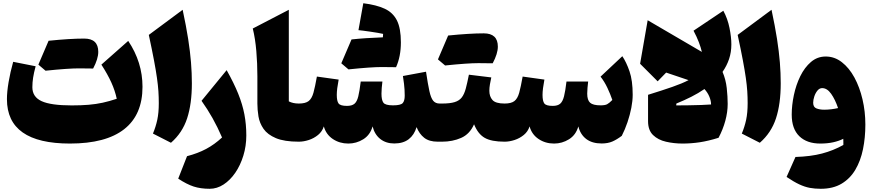

<svg xmlns="http://www.w3.org/2000/svg" viewBox="-20 -887 5460 1202"><path d="M710.9 -268.6Q700.2 -319.3 677 -370.6Q653.8 -421.9 614.7 -482.4L782.7 -630.9Q872.1 -497.6 872.1 -343.8Q872.1 -168 757.3 -78.1Q642.6 11.7 418 11.7Q23.4 11.7 23.4 -266.1Q23.4 -312 33.9 -373.8Q44.4 -435.5 62.5 -500L203.1 -472.2Q191.9 -430.7 187.3 -400.9Q182.6 -371.1 182.6 -340.8Q182.6 -280.3 240.5 -253.7Q298.3 -227.1 429.2 -227.1Q488.3 -227.1 534.7 -231Q581.1 -234.9 623.3 -244.1Q665.5 -253.4 710.9 -268.6ZM284.2 -631.8Q418.9 -645.5 507.1 -645.5Q595.2 -645.5 595.2 -562.5Q595.2 -518.6 563 -458Q541.5 -459 473.9 -459Q406.2 -459 265.1 -444.3Q237.8 -467.8 220.2 -482.4Q254.9 -564.5 284.2 -631.8Z M1123.5 -825.7Q1145.5 -723.1 1158 -643.1Q1170.4 -563 1175.8 -496.1Q1181.2 -429.2 1181.2 -365.2Q1181.2 -237.3 1151.6 -146.5Q1122.1 -55.7 1050.3 6.8L937.5 -50.8Q955.1 -92.8 964.6 -136.7Q974.1 -180.7 974.1 -241.2Q974.1 -278.8 971.7 -315.9Q969.2 -353 962.6 -399.4Q956.1 -445.8 943.8 -510.7Q931.6 -575.7 911.6 -668.5Z M1522 -39.1Q1522 27.3 1503.4 87.6Q1484.9 147.9 1452.9 194.6Q1420.9 241.2 1379.6 268.1Q1338.4 294.9 1292.5 294.9Q1236.3 294.9 1192.6 280.8Q1148.9 266.6 1095.7 231.4L1150.9 90.8Q1218.3 73.2 1270.5 45.4Q1322.8 17.6 1370.1 -26.4Q1341.8 -91.8 1310.8 -147Q1279.8 -202.1 1241.7 -255.9L1398.9 -447.8Q1444.3 -367.2 1471.2 -300.5Q1498 -233.9 1510 -171.1Q1522 -108.4 1522 -39.1Z M1788.1 -825.7V-252.4Q1814 -238.8 1850.6 -238.8H1851.1V0H1850.6Q1759.8 0 1707.3 -22.2Q1654.8 -44.4 1629.9 -80.3Q1605 -116.2 1598.1 -158Q1591.3 -199.7 1591.3 -238.8V-410.6Q1591.3 -489.3 1584.7 -567.1Q1578.1 -645 1562.5 -708.5Z M2448.2 11.2Q2396.5 11.2 2360.8 -16.8Q2325.2 -44.9 2312.5 -95.7Q2297.4 -42 2254.2 -15.1Q2210.9 11.7 2160.6 11.7Q2106 11.7 2063.5 -16.8Q2021 -45.4 2007.3 -95.7Q1997.1 -63.5 1971.2 -42.2Q1945.3 -21 1913.1 -10.5Q1880.9 0 1851.1 0Q1839.4 0 1833.5 -8.3Q1827.6 -16.6 1827.6 -41V-197.8Q1827.6 -222.2 1833.5 -230.5Q1839.4 -238.8 1851.1 -238.8Q1892.1 -238.8 1912.1 -254.2Q1932.1 -269.5 1942.4 -306.6Q1952.6 -343.8 1963.9 -407.7L2100.1 -388.7Q2088.4 -328.1 2088.4 -293Q2088.4 -254.4 2099.6 -239.3Q2110.8 -224.1 2152.3 -224.1Q2183.1 -224.1 2199 -237.3Q2214.8 -250.5 2222.9 -283.4Q2231 -316.4 2238.3 -376.5H2374Q2371.6 -358.4 2369.9 -337.2Q2368.2 -315.9 2368.2 -300.8Q2368.2 -260.3 2380.4 -243.9Q2392.6 -227.5 2440.4 -227.5Q2488.3 -227.5 2501 -241.5Q2513.7 -255.4 2513.7 -288.1Q2513.7 -326.2 2509.3 -362.1Q2504.9 -397.9 2502.4 -411.1L2647 -438Q2658.7 -359.9 2668.2 -316.7Q2677.7 -273.4 2692.1 -256.1Q2706.5 -238.8 2732.4 -238.8H2747.6V0H2720.2Q2667 0 2636 -24.2Q2605 -48.3 2587.9 -91.3Q2573.2 -42 2538.6 -15.4Q2503.9 11.2 2448.2 11.2ZM2459.5 -466.3Q2438 -467.3 2370.4 -467.3Q2302.7 -467.3 2161.6 -452.6Q2134.3 -476.1 2116.7 -490.7Q2151.4 -572.8 2180.7 -640.1Q2266.1 -649.4 2377 -653.3Q2378.4 -664.6 2378.4 -674.8Q2353.5 -680.7 2298.3 -688.7Q2243.2 -696.8 2224.1 -698.2L2254.4 -866.7Q2336.9 -856.4 2388.7 -832.3Q2440.4 -808.1 2465.1 -758.8Q2489.7 -709.5 2489.7 -621.6Q2489.7 -533.7 2459.5 -466.3Z M2785.6 -664.6Q2920.4 -678.2 3008.5 -678.2Q3096.7 -678.2 3096.7 -595.2Q3096.7 -551.3 3064.5 -490.7Q3043 -491.7 2975.3 -491.7Q2907.7 -491.7 2766.6 -477.1Q2739.3 -500.5 2721.7 -515.1Q2756.3 -597.2 2785.6 -664.6ZM2747.6 0Q2735.8 0 2730 -8.3Q2724.1 -16.6 2724.1 -41V-197.8Q2724.1 -222.2 2730 -230.5Q2735.8 -238.8 2747.6 -238.8Q2797.4 -238.8 2826.4 -247.8Q2855.5 -256.8 2871.1 -277.3Q2886.7 -297.9 2896 -332.8Q2905.3 -367.7 2915.5 -419.4L3055.7 -402.3Q3050.8 -379.9 3047.1 -358.6Q3043.5 -337.4 3043.5 -318.8Q3043.5 -283.2 3063 -261Q3082.5 -238.8 3138.7 -238.8H3139.2V0H3138.7Q3056.2 0 3014.2 -24.2Q2972.2 -48.3 2947.8 -108.9Q2920.9 -47.4 2866.9 -23.7Q2813 0 2747.6 0Z M3746.6 11.2Q3687 11.2 3650.1 -16.8Q3613.3 -44.9 3600.6 -95.7Q3585.4 -42 3542.2 -15.1Q3499 11.7 3448.7 11.7Q3394 11.7 3351.6 -16.8Q3309.1 -45.4 3295.4 -95.7Q3285.2 -63.5 3259.3 -42.2Q3233.4 -21 3201.2 -10.5Q3168.9 0 3139.2 0Q3127.4 0 3121.6 -8.3Q3115.7 -16.6 3115.7 -41V-197.8Q3115.7 -222.2 3121.6 -230.5Q3127.4 -238.8 3139.2 -238.8Q3180.2 -238.8 3200.2 -254.2Q3220.2 -269.5 3230.5 -306.6Q3240.7 -343.8 3252 -407.7L3388.2 -388.7Q3376.5 -328.1 3376.5 -293Q3376.5 -254.4 3387.7 -239.3Q3398.9 -224.1 3440.4 -224.1Q3471.2 -224.1 3487.1 -237.8Q3502.9 -251.5 3511.2 -284.7Q3519.5 -317.9 3526.4 -376.5H3662.1Q3659.7 -358.4 3658 -337.2Q3656.2 -315.9 3656.2 -300.8Q3656.2 -260.3 3674.3 -243.9Q3692.4 -227.5 3740.2 -227.5Q3767.6 -227.5 3780.8 -234.4Q3793.9 -241.2 3813.5 -261.2Q3800.8 -298.3 3782.5 -337.2Q3764.2 -376 3739.7 -407.2L3876 -535.2Q3901.4 -497.6 3921.1 -440.2Q3940.9 -382.8 3940.9 -293.5Q3940.9 -256.8 3932.4 -212.2Q3923.8 -167.5 3908.4 -122.1Q3893.1 -76.7 3872.6 -36.6Q3842.3 -13.7 3814 -1.2Q3785.6 11.2 3746.6 11.2Z M4290.5 -385.3 4150.4 -432.6 4097.2 -377.9 3987.3 -487.8 4034.7 -760.3 4374 -562Q4367.7 -589.4 4355 -622.8Q4342.3 -656.2 4321.8 -694.8L4508.3 -819.8Q4535.2 -770.5 4546.9 -712.4Q4558.6 -654.3 4558.6 -608.9Q4558.6 -560.1 4544.2 -517.3Q4529.8 -474.6 4503.4 -437Q4523.9 -389.2 4529.8 -335.2Q4535.6 -281.2 4535.6 -236.3Q4535.6 -185.5 4520.8 -130.9Q4505.9 -76.2 4478.5 -24.4Q4414.1 -4.4 4360.4 3.7Q4306.6 11.7 4253.4 11.7Q4198.7 11.7 4149.2 0.2Q4099.6 -11.2 4068.4 -41.5Q4037.1 -71.8 4037.1 -128.4V-293.5Q4128.4 -321.8 4189.9 -343.3Q4251.5 -364.7 4290.5 -385.3ZM4390.1 -329.6Q4352.5 -303.7 4308.1 -281.2Q4263.7 -258.8 4214.4 -238.8L4213.4 -227.1Q4250.5 -227.1 4291.5 -227.8Q4332.5 -228.5 4369.9 -229.7Q4407.2 -231 4431.6 -232.9Q4431.6 -255.4 4421.1 -281.2Q4410.6 -307.1 4390.1 -329.6Z M4810.1 -825.7Q4832 -723.1 4844.5 -643.1Q4856.9 -563 4862.3 -496.1Q4867.7 -429.2 4867.7 -365.2Q4867.7 -237.3 4838.1 -146.5Q4808.6 -55.7 4736.8 6.8L4624 -50.8Q4641.6 -92.8 4651.1 -136.7Q4660.6 -180.7 4660.6 -241.2Q4660.6 -278.8 4658.2 -315.9Q4655.8 -353 4649.2 -399.4Q4642.6 -445.8 4630.4 -510.7Q4618.2 -575.7 4598.1 -668.5Z M5118.2 294.9Q5081.5 294.9 5049.8 289.1Q5018.1 283.2 4983.6 267.1Q4949.2 251 4904.3 220.7L4960 95.7Q5055.2 92.8 5126 74.2Q5196.8 55.7 5259.8 20.5Q5259.8 11.2 5259.8 1.7Q5259.8 -7.8 5259.3 -18.1Q5232.4 -4.4 5196.3 3.7Q5160.2 11.7 5115.2 11.7Q5031.2 11.7 4983.9 -34.4Q4936.5 -80.6 4936.5 -169.4Q4936.5 -228 4950 -291.7Q4963.4 -355.5 4990.2 -410.2Q5017.1 -464.8 5056.9 -499Q5096.7 -533.2 5149.4 -533.2Q5204.6 -533.2 5250.2 -497.8Q5295.9 -462.4 5328.9 -401.9Q5361.8 -341.3 5379.6 -265.1Q5397.5 -189 5397.5 -106.9Q5397.5 -25.4 5382.6 47.4Q5367.7 120.1 5334.7 175.8Q5301.8 231.4 5248.3 263.2Q5194.8 294.9 5118.2 294.9ZM5226.6 -210.4Q5208.5 -264.2 5183.3 -299.8Q5158.2 -335.4 5127 -335.4Q5110.4 -335.4 5097.7 -320.1Q5085 -304.7 5077.9 -283.2Q5070.8 -261.7 5070.8 -243.7Q5070.8 -216.3 5091.3 -208.3Q5111.8 -200.2 5140.1 -200.2Q5162.1 -200.2 5185.1 -203.1Q5208 -206.1 5226.6 -210.4Z"/></svg>

Font: Pinar Black
Style: Regular
Weight: 900
Designer: Amin Abedi
Version: Version 3.000